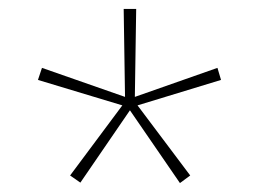

<svg xmlns="http://www.w3.org/2000/svg" viewBox="-20 -765 571 430"><path d="M254 -529 137 -372 160 -356 271 -518 383 -355 406 -372 288 -529 475 -586 467 -613 282 -548 285 -745H257L260 -548L74 -613L65 -586Z"/></svg>

Font: Noto Sans Oriya Cond Thin
Style: Regular
Weight: 100
Width: 3
Designer: Amélie Bonet and Sol Matas
Foundry: Google LLC
Version: Version 2.006